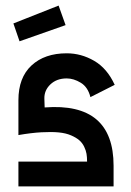

<svg xmlns="http://www.w3.org/2000/svg" viewBox="-20 -668 470 688"><path d="M28 -584 190 -648 215 -578 50 -520ZM387 -74V0H46V-89H292V-90Q292 -105 290 -117Q288 -129 281.5 -142.5Q275 -156 264 -165.5Q253 -175 234.5 -183Q216 -191 190.5 -193.5Q165 -196 128.5 -194Q92 -192 46 -184V-309Q46 -390 93 -433.5Q140 -477 219 -477Q271 -477 317.5 -450Q364 -423 391 -364L304 -320Q295 -356 269.5 -371.5Q244 -387 219 -387Q183 -387 160.5 -365.5Q138 -344 139 -314L140 -283Q387 -302 387 -74Z"/></svg>

Font: Gulax
Style: Regular
Weight: 400
Designer: Morgan Gilbert
Foundry: VTF
Version: Version 1.001;hotconv 1.0.109;makeotfexe 2.5.65596